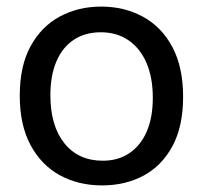

<svg xmlns="http://www.w3.org/2000/svg" viewBox="-20 -550 616 583"><path d="M290 13Q218 13 161.5 -18Q105 -49 72.5 -110Q40 -171 40 -259Q40 -350 73 -410Q106 -470 162 -500Q218 -530 287 -530Q358 -530 414.5 -499Q471 -468 503.5 -407Q536 -346 536 -256Q536 -166 503.5 -106Q471 -46 415.5 -16.5Q360 13 290 13ZM292 -62Q339 -62 373 -85Q407 -108 425.5 -150.5Q444 -193 444 -253Q444 -314 425 -358.5Q406 -403 370.5 -427.5Q335 -452 286 -452Q239 -452 204.5 -429.5Q170 -407 151.5 -364Q133 -321 133 -261Q133 -168 175.5 -115Q218 -62 292 -62Z"/></svg>

Font: Bricolage Grotesque 60pt
Style: Regular
Weight: 400
Version: Version 1.001;gftools[0.9.33.dev8+g029e19f]